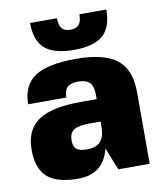

<svg xmlns="http://www.w3.org/2000/svg" viewBox="-81 -766 721 843"><g transform="rotate(-10 280.0 -345.0)"><path d="M20 -150Q20 -239 79.5 -279.5Q139 -320 270 -320H340V-340Q340 -377 324.5 -393.5Q309 -410 274 -410Q240 -410 225 -396Q210 -382 210 -350H40Q40 -434 97 -472Q154 -510 280 -510Q406 -510 463 -465Q520 -420 520 -320V0H380L340 -100Q314 10 200 10Q106 10 63 -28Q20 -66 20 -150ZM290 -220Q242 -220 221 -207Q200 -194 200 -160Q200 -132 214 -121Q228 -110 260 -110Q302 -110 321 -131.5Q340 -153 340 -200V-220ZM330 -700H450Q450 -621 409.5 -585.5Q369 -550 280 -550Q191 -550 150.5 -585.5Q110 -621 110 -700H230Q230 -668 242 -654Q254 -640 280 -640Q306 -640 318 -654Q330 -668 330 -700Z"/></g></svg>

Font: Fivo Sans Modern Heavy
Style: Regular
Weight: 900
Designer: Alexander Slobzheninov
Foundry: Alexander Slobzheninov
Version: 1.0